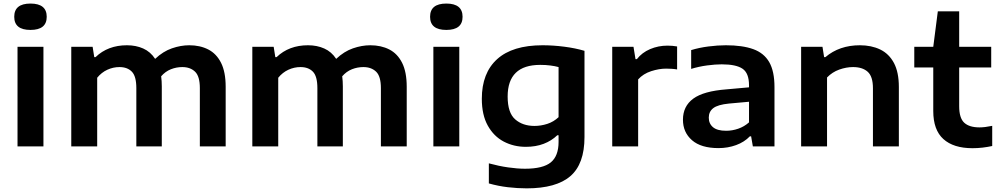

<svg xmlns="http://www.w3.org/2000/svg" viewBox="-20 -802 5475 1052"><path d="M76 0V-545.5H218V0ZM147 -638Q58 -638 58 -710Q58 -782.5 147 -782.5Q236 -782.5 236 -710Q236 -638 147 -638Z M370.5 0V-545.5H487.5L496.5 -489H503.5Q571 -554 675.5 -554Q725 -554 764.8 -536.2Q804.5 -518.5 830 -479.5Q873.5 -520.5 922 -537.2Q970.5 -554 1017 -554Q1076 -554 1121 -531Q1166 -508 1191.2 -457.8Q1216.5 -407.5 1216.5 -326.5V0H1075V-319Q1075 -384 1048.8 -409.2Q1022.5 -434.5 979 -434.5Q946.5 -434.5 916.2 -422.5Q886 -410.5 863 -384Q866.5 -358 866.5 -328.5V0H727V-319Q727 -384 702.5 -409.2Q678 -434.5 634.5 -434.5Q600 -434.5 568 -419.8Q536 -405 512.5 -376V0Z M1362.5 0V-545.5H1479.5L1488.5 -489H1495.5Q1563 -554 1667.5 -554Q1717 -554 1756.8 -536.2Q1796.5 -518.5 1822 -479.5Q1865.5 -520.5 1914 -537.2Q1962.5 -554 2009 -554Q2068 -554 2113 -531Q2158 -508 2183.2 -457.8Q2208.5 -407.5 2208.5 -326.5V0H2067V-319Q2067 -384 2040.8 -409.2Q2014.5 -434.5 1971 -434.5Q1938.5 -434.5 1908.2 -422.5Q1878 -410.5 1855 -384Q1858.5 -358 1858.5 -328.5V0H1719V-319Q1719 -384 1694.5 -409.2Q1670 -434.5 1626.5 -434.5Q1592 -434.5 1560 -419.8Q1528 -405 1504.5 -376V0Z M2354.5 0V-545.5H2496.5V0ZM2425.5 -638Q2336.5 -638 2336.5 -710Q2336.5 -782.5 2425.5 -782.5Q2514.5 -782.5 2514.5 -710Q2514.5 -638 2425.5 -638Z M2866 230Q2816 230 2762.8 223.8Q2709.5 217.5 2658.5 203V93Q2713.5 108 2764.2 115.2Q2815 122.5 2856.5 122.5Q2955 122.5 2997.8 87.8Q3040.5 53 3040.5 -24.5V-61H3033.5Q3002 -30.5 2958.8 -14Q2915.5 2.5 2861.5 2.5Q2795 2.5 2740.2 -26.2Q2685.5 -55 2652.8 -113.5Q2620 -172 2620 -261Q2620 -402 2704 -478Q2788 -554 2953 -554Q3010.5 -554 3071.2 -546.2Q3132 -538.5 3182.5 -523.5V-51Q3182.5 96.5 3105 163.2Q3027.5 230 2866 230ZM2908.5 -112Q2943.5 -112 2978.5 -123.2Q3013.5 -134.5 3040.5 -160V-434.5Q3020.5 -440 2995.2 -443.2Q2970 -446.5 2940 -446.5Q2761.5 -446.5 2761.5 -273Q2761.5 -184 2802.8 -148Q2844 -112 2908.5 -112Z M3334.5 0V-545.5H3451L3462 -478H3469.5Q3497.5 -514 3542.2 -533Q3587 -552 3637 -552Q3664.5 -552 3690 -547.5V-421.5Q3676 -424 3660.2 -425Q3644.5 -426 3629.5 -426Q3591 -426 3547.8 -412Q3504.5 -398 3476.5 -367V0Z M3917 9.5Q3821 9.5 3771.5 -33.8Q3722 -77 3722 -146Q3722 -220 3778.5 -261.5Q3835 -303 3961.5 -312.5L4084 -323.5V-334.5Q4084 -401 4048.8 -425.2Q4013.5 -449.5 3934.5 -449.5Q3899.5 -449.5 3854.2 -443.5Q3809 -437.5 3767 -424.5V-527.5Q3811 -541 3862 -547.5Q3913 -554 3957 -554Q4048 -554 4107 -532.8Q4166 -511.5 4194.8 -461.5Q4223.5 -411.5 4223.5 -324.5V0H4105L4095.5 -55H4088.5Q4058.5 -23.5 4013.2 -7Q3968 9.5 3917 9.5ZM3863.5 -157.5Q3863.5 -124.5 3886.8 -105Q3910 -85.5 3958.5 -85.5Q3992 -85.5 4024.8 -96.8Q4057.5 -108 4084 -131.5V-244.5L3973.5 -234.5Q3913 -228.5 3888.2 -209.5Q3863.5 -190.5 3863.5 -157.5Z M4369.5 0V-545.5H4486.5L4495.5 -489H4502.5Q4579 -554 4691.5 -554Q4754.5 -554 4802.8 -530.8Q4851 -507.5 4878 -457Q4905 -406.5 4905 -325V0H4763V-318.5Q4763 -383 4734.2 -408.8Q4705.5 -434.5 4654 -434.5Q4617 -434.5 4578.5 -420.8Q4540 -407 4511.5 -377.5V0Z M5308.5 10Q5204.5 10 5149 -40Q5093.5 -90 5093.5 -193.5V-432.5H4989.5V-545.5H5093.5L5118.5 -740H5235.5V-545.5H5411V-432.5H5235.5V-220Q5235.5 -155.5 5263 -129.8Q5290.5 -104 5347 -104Q5376 -104 5416.5 -112.5V-2Q5391.5 3.5 5363.8 6.8Q5336 10 5308.5 10Z"/></svg>

Font: Encode Sans Exp SmBold
Style: Regular
Weight: 600
Width: 7
Designer: Multiple Designers
Foundry: Impallari Type
Version: Version 3.002; ttfautohint (v1.8.3) -l 8 -r 50 -G 200 -x 14 